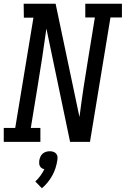

<svg xmlns="http://www.w3.org/2000/svg" viewBox="-30 -755 669 1022"><path d="M-10 0V-74H51L148 -661H97L96 -735H266L393 -132Q403 -210 414.5 -287Q426 -364 439 -441L475 -662H424V-735H619V-662H558L449 0H343L217 -603Q206 -525 194.5 -448Q183 -371 170 -294L134 -74H185V0ZM193 247 158 211Q173 197 185 180.5Q197 164 206 146Q198 144 191.5 139.5Q185 135 182 128.5Q179 122 178.5 114.5Q178 107 179 99Q181 89 185 79.5Q189 70 197 63Q205 56 215 53Q225 50 235 50Q245 50 254 53Q263 56 269 63Q275 70 276 79.5Q277 89 275 99Q272 119 265.5 139.5Q259 160 248.5 179Q238 198 224 215.5Q210 233 193 247Z"/></svg>

Font: Iosevka Etoile
Style: Italic
Weight: 400
Italic angle: -9°
Designer: Belleve Invis
Foundry: Belleve Invis
Version: Version 22.1.2; ttfautohint (v1.8.4)